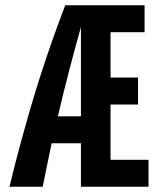

<svg xmlns="http://www.w3.org/2000/svg" viewBox="-20 -713 600 733"><path d="M16 0Q38 -90 58.5 -165.5Q79 -241 98.5 -307.5Q118 -374 138.5 -437Q159 -500 181 -562.5Q203 -625 229 -693H532V-590H402V-417H507V-314H402V-103H547V0H289V-166H177L143 0ZM201 -269H289V-610Q266 -528 244 -443.5Q222 -359 201 -269Z"/></svg>

Font: Ubuntu Sans Mono SemiBold
Style: Regular
Weight: 600
Monospace: yes
Designer: Dalton Maag Ltd
Foundry: Dalton Maag Ltd
Version: Version 1.006